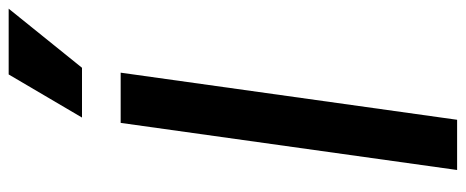

<svg xmlns="http://www.w3.org/2000/svg" viewBox="-328 -720 1049 432"><g transform="rotate(-90 196.0 -504.5)"><path d="M29 0 135 -757H248L142 0ZM147 -844 244 -1009H392L259 -844Z"/></g></svg>

Font: Plus Jakarta Sans SemiBold
Style: Italic
Weight: 600
Italic angle: -8°
Designer: Gumpita Rahayu
Foundry: Tokotype
Version: Version 2.071; ttfautohint (v1.8.4.7-5d5b);gftools[0.9.29]